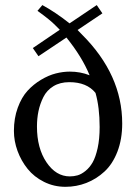

<svg xmlns="http://www.w3.org/2000/svg" viewBox="-20 -718 535 748"><path d="M34.2 -208Q34.2 -257.3 49.1 -298.1Q64 -338.9 87.2 -364.3Q110.4 -389.6 139.9 -407.2Q169.4 -424.8 197.5 -431.9Q225.6 -439 252 -439Q293 -439 329.1 -424.8Q299.3 -497.1 238.8 -571.8L129.9 -499L107.9 -530.8L212.9 -602.1L196.8 -618.2Q175.8 -640.1 126 -675.8L145 -698.2Q195.3 -670.9 251 -627L356.9 -698.2L378.9 -666L282.2 -601.1L299.8 -583Q456.1 -426.8 456.1 -236.8Q456.1 -175.8 437.5 -127.4Q418.9 -79.1 387.2 -49.8Q355.5 -20.5 316.7 -5.4Q277.8 9.8 234.9 9.8Q189.9 9.8 151.4 -9.5Q112.8 -28.8 87.6 -60.1Q62.5 -91.3 48.3 -129.9Q34.2 -168.5 34.2 -208ZM252 -30.8Q267.6 -30.8 282.2 -34.9Q296.9 -39.1 313 -52Q329.1 -64.9 340.8 -85.2Q352.5 -105.5 360.4 -141.1Q368.2 -176.8 368.2 -223.1Q368.2 -299.3 352.1 -356Q318.4 -397.9 250 -397.9Q213.9 -397.9 188 -382.1Q162.1 -366.2 148.9 -339.6Q135.7 -313 129.9 -284.9Q124 -256.8 124 -225.1Q124 -140.6 161.1 -85.7Q198.2 -30.8 252 -30.8Z"/></svg>

Font: Linux Biolinum
Style: Regular
Weight: 400
Designer: Philipp H. Poll
Foundry: Philipp H. Poll
Version: Version 0.6.4